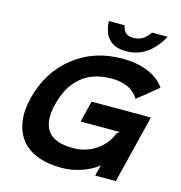

<svg xmlns="http://www.w3.org/2000/svg" viewBox="-145 -1173 1239 1313"><g transform="rotate(15 475.0 -517.0)"><path d="M911.1 -481 792 1H646L665 -76.2Q619.6 -38.1 549.3 -14.2Q479 9.8 410.2 9.8Q309.6 9.8 236.1 -19Q162.6 -47.9 122.1 -101.1Q81.5 -154.3 70.3 -229.5Q59.1 -304.7 83 -397.9Q130.9 -589.8 274.9 -704.8Q418.9 -819.8 621.1 -819.8Q721.2 -819.8 799.6 -788.6Q877.9 -757.3 921.9 -694.8L776.9 -577.1Q721.2 -668.9 584 -668.9Q451.7 -668.9 369.4 -599.1Q287.1 -529.3 254.9 -397.9Q223.6 -272.5 270.8 -206.8Q317.9 -141.1 448.2 -141.1Q539.6 -141.1 611.8 -189.5Q684.1 -237.8 710.9 -314L731 -330.1H454.1L491.2 -481ZM769 -1043.9H878.9Q786.6 -875 628.9 -875Q470.2 -875 462.9 -1043.9H574.2Q581.5 -1008.3 599.9 -992.2Q618.2 -976.1 653.8 -976.1Q690.9 -976.1 717 -992.2Q743.2 -1008.3 769 -1043.9Z"/></g></svg>

Font: Sinkin Sans 700 Bold Italic
Style: Bold Italic
Weight: 700
Italic angle: -112°
Designer: Keith Bates
Foundry: K-Type
Version: Sinkin Sans (version 1.0)  by Keith Bates   •   © 2014   www